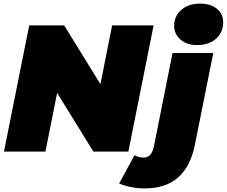

<svg xmlns="http://www.w3.org/2000/svg" viewBox="-20 -841 1258 1065"><path d="M2 0 142 -700H336L599 -274H517L602 -700H832L692 0H498L235 -426H317L232 0ZM784 204Q744 204 708 197Q672 190 641 177L726 20Q750 33 776 33Q799 33 813 18Q827 3 834 -30L937 -547H1163L1061 -38Q1013 204 784 204ZM1074 -591Q1015 -591 980.5 -622Q946 -653 946 -698Q946 -751 985.5 -786Q1025 -821 1090 -821Q1149 -821 1183.5 -792Q1218 -763 1218 -718Q1218 -662 1178.5 -626.5Q1139 -591 1074 -591Z"/></svg>

Font: Montserrat Thin Black
Style: Italic
Weight: 900
Italic angle: -11.3°
Version: Version 9.000